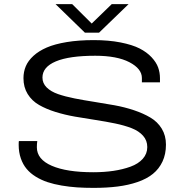

<svg xmlns="http://www.w3.org/2000/svg" viewBox="-20 -891 885 923"><path d="M247.1 -871.1H327.1L420.9 -777.8L517.1 -871.1H598.1L456.1 -733.9H388.2ZM430.2 12.2Q387.2 12.2 350.6 9.8Q314 7.3 276.4 1Q238.8 -5.4 208.7 -15.4Q178.7 -25.4 152.3 -41.5Q126 -57.6 108.2 -78.9Q90.3 -100.1 80.1 -129.6Q69.8 -159.2 69.8 -194.8Q69.8 -210 70.8 -212.9H159.2Q157.2 -199.2 157.2 -183.1Q157.2 -125 229 -94Q300.8 -63 428.2 -63Q480.5 -63 525.1 -69.6Q569.8 -76.2 607.4 -89.8Q645 -103.5 666.5 -127.7Q688 -151.9 688 -184.1Q688 -215.8 667.7 -238.5Q647.5 -261.2 613 -274.7Q578.6 -288.1 533.9 -297.4Q489.3 -306.6 439.7 -314.2Q390.1 -321.8 340.8 -330.3Q291.5 -338.9 246.8 -352.8Q202.1 -366.7 167.7 -386.5Q133.3 -406.2 113 -439Q92.8 -471.7 92.8 -515.1Q92.8 -545.9 104 -572.5Q115.2 -599.1 140.9 -622.6Q166.5 -646 204.8 -662.6Q243.2 -679.2 300.8 -688.7Q358.4 -698.2 430.2 -698.2Q502.4 -698.2 559.3 -687Q616.2 -675.8 651.1 -658Q686 -640.1 708.7 -615.7Q731.4 -591.3 740.2 -566.7Q749 -542 749 -515.1V-495.1H662.1V-516.1Q662.1 -560.5 602.3 -591.8Q542.5 -623 438 -623Q313 -623 248.5 -595.9Q184.1 -568.8 184.1 -518.1Q184.1 -490.7 204.3 -470.7Q224.6 -450.7 259 -438.7Q293.5 -426.8 337.9 -418Q382.3 -409.2 431.6 -401.6Q481 -394 530.3 -385Q579.6 -376 624 -361.1Q668.5 -346.2 702.9 -325.9Q737.3 -305.7 757.6 -272.5Q777.8 -239.3 777.8 -195.8Q777.8 -149.9 761.2 -114.5Q744.6 -79.1 715.1 -55.2Q685.5 -31.2 641.6 -16.1Q597.7 -1 545.7 5.6Q493.7 12.2 430.2 12.2Z"/></svg>

Font: Archivo Expanded Light
Style: Regular
Weight: 300
Width: 7
Designer: Hector Gatti
Foundry: Omnibus-Type
Version: Version 2.001